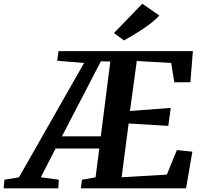

<svg xmlns="http://www.w3.org/2000/svg" viewBox="-114 -1020 1100 1040"><path d="M-94.4 0 -89.8 -46.5 -11.2 -59.6 341.4 -678.9 195.8 -690.8 202.9 -743H930.8L917.2 -574.3H830.1L813.4 -678.9L626.9 -689.6L590 -418.8L810.9 -435.5L797.6 -338.1L582.8 -351.2L544.8 -59.9L789.8 -74.2L844 -207.2L928 -198.5L893.7 0H323.9L330.1 -46.5L403.7 -59.6L423.8 -215.4H187.1L106.9 -59.9L204.7 -46.5L201.7 0ZM221.5 -281.6H432L483.6 -686.7L432.5 -687.9ZM503.2 -840.9 656.9 -999.8 749.3 -935.6Q720.2 -905.8 685.3 -880.7Q650.4 -855.5 616.9 -835.6Q583.4 -815.7 557.7 -800.9Z"/></svg>

Font: Merriweather 7pt Light
Style: Italic
Weight: 300
Italic angle: -7.8°
Designer: Eben Sorkin
Foundry: Eben Sorkin
Version: Version 2.200;gftools[0.9.31]